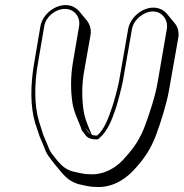

<svg xmlns="http://www.w3.org/2000/svg" viewBox="-20 -610 722 755"><path d="M139 -507 115 -366C99 -276 99 -191 118 -127L136 -73C141 -60 150 -42 155 -28C163 -2 176 10 192 32L221 67C241 90 257 104 288 114C309 118 330 125 356 125C424 130 479 91 514 50C547 14 574 -26 594 -80C611 -126 634 -197 644 -252L681 -461C685 -484 679 -505 666 -520L637 -555C625 -570 605 -580 583 -580C538 -580 492 -541 484 -496L448 -290C445 -272 427 -204 421 -189C406 -145 391 -102 362 -77H355C350 -78 345 -78 341 -80C328 -111 313 -142 308 -180C302 -223 301 -275 311 -331L336 -472C340 -494 333 -515 321 -530L292 -565C279 -580 261 -590 238 -590C193 -590 147 -552 139 -507ZM336 -83C327 -88 320 -101 316 -106L315 -108ZM154 -507C160 -544 198 -575 235 -575C272 -575 297 -544 291 -507L267 -366C257 -308 258 -255 264 -211C270 -165 291 -132 302 -97C307 -91 311 -86 318 -76C322 -71 331 -66 339 -64L350 -62H365L370 -66C405 -96 421 -142 436 -186C442 -203 459 -269 463 -290L499 -496C505 -532 545 -565 581 -565C617 -565 642 -533 636 -496L600 -287C591 -233 568 -164 551 -118C532 -66 507 -29 475 6C444 45 391 80 330 75C307 75 286 68 265 64C237 55 224 43 205 21C187 -2 177 -11 169 -35C163 -50 155 -68 150 -80L133 -134C115 -195 114 -278 130 -366Z"/></svg>

Font: Blanket
Style: PosterObl
Weight: 900
Foundry: Cannot Into Space Fonts
Version: Version 0.9